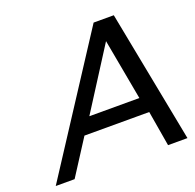

<svg xmlns="http://www.w3.org/2000/svg" viewBox="-126 -854 1003 986"><g transform="rotate(-20 375.0 -361.0)"><path d="M573.2 -277.8 512.2 -610.8 299.8 -277.8ZM734.9 0H628.9L596.2 -192.9H242.2L118.2 0H15.1L484.9 -722.2H595.2Z"/></g></svg>

Font: Perun
Style: Italic
Weight: 400
Italic angle: -12°
Foundry: Stefan Peev, Context Ltd
Version: Version 001.000